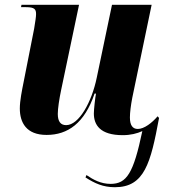

<svg xmlns="http://www.w3.org/2000/svg" viewBox="-20 -556 706 804"><path d="M461 228C585 228 611 127 646 -62L640 -69C617 -42 584 -16 557 -16C535 -16 524 -32 524 -64C524 -85 528 -116 534 -147L615 -536H449L385 -230C364 -129 311 -32 257 -32C234 -32 222 -47 222 -79C222 -101 228 -141 236 -179L311 -536H70L68 -526H89C125 -526 131 -517 131 -497C131 -485 128 -468 123 -436L79 -213C72 -178 63 -134 63 -102C63 -43 90 9 175 9C264 9 334 -40 376 -164H382C379 -151 373 -97 373 -81C373 -33 399 10 494 10C527 10 554 3 576 -7C539 169 511 214 443 214C403 214 371 197 342 177L338 187C377 212 412 228 461 228Z"/></svg>

Font: Noto Serif Display SemiCondensed ExtraBold
Style: Italic
Weight: 800
Width: 4
Italic angle: -12°
Designer: Monotype Design Team
Foundry: Monotype Imaging Inc.
Version: Version 2.009